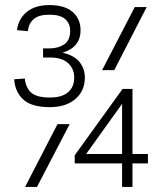

<svg xmlns="http://www.w3.org/2000/svg" viewBox="-20 -738 640 758"><path d="M177 -315Q104 -315 71.5 -345.5Q39 -376 36 -425L78 -428Q81 -393 102.5 -373Q124 -353 177 -353Q225 -353 249 -374Q273 -395 273 -432Q273 -466 249 -488.5Q225 -511 177 -511H150V-547H177Q209 -547 233 -562.5Q257 -578 257 -617Q257 -645 237.5 -662.5Q218 -680 175 -680Q133 -680 113 -662.5Q93 -645 90 -615L47 -619Q53 -664 86 -691Q119 -718 175 -718Q236 -718 267 -690.5Q298 -663 298 -619Q298 -584 279.5 -562Q261 -540 227 -530Q274 -519 294.5 -492.5Q315 -466 315 -432Q315 -379 277.5 -347Q240 -315 177 -315ZM383 -461 512 -710H559L431 -461ZM79 0 207 -248H255L126 0ZM462 0V-93H275V-125L464 -387H503V-130H564V-93H503V0ZM320 -130H462V-328Z"/></svg>

Font: Geist Mono UltraLight
Style: Regular
Weight: 200
Monospace: yes
Designer: Basement.studio, Andrés Briganti, Mateo Zaragoza
Foundry: Basement.studio, Vercel, Andrés Briganti, Guido Ferreyra, Mateo Zaragoza
Version: Version 1.400; ttfautohint (v1.8.4.7-5d5b)